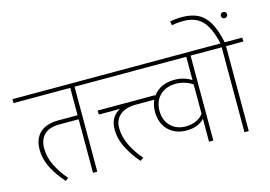

<svg xmlns="http://www.w3.org/2000/svg" viewBox="-130 -1182 2000 1424"><g transform="rotate(-15 869.5 -469.5)"><path d="M589 -652H456V0H423V-411H276Q198 -411 159 -373.5Q120 -336 120 -269Q120 -200 152.5 -134.5Q185 -69 235 -12L213 6Q159 -52 122 -122.5Q85 -193 85 -269Q85 -351 133.5 -396.5Q182 -442 277 -442H423V-652H-13V-682H589Z M926 -652H563V-682H926ZM1017 -437V-406H859Q783 -406 739.5 -370Q696 -334 696 -269Q696 -202 730 -133.5Q764 -65 812 -12L787 6Q736 -50 698.5 -122.5Q661 -195 661 -269Q661 -367 740 -406H577L575 -437Z M1480 -652H1347V0H1314V-176Q1292 -151 1256.5 -137Q1221 -123 1177 -123Q1119 -123 1075 -147.5Q1031 -172 1007.5 -216Q984 -260 984 -316Q984 -403 1038.5 -456.5Q1093 -510 1185 -510Q1256 -510 1314 -473V-652H882V-682H1480ZM1314 -216V-440Q1255 -479 1187 -479Q1110 -479 1064 -434Q1018 -389 1018 -316Q1018 -244 1062 -199Q1106 -154 1179 -154Q1224 -154 1260.5 -171.5Q1297 -189 1314 -216Z M1752 -652H1619V0H1586V-652H1454V-682H1585Q1557 -805 1506 -859.5Q1455 -914 1361 -914Q1310 -914 1272 -905L1266 -936Q1311 -945 1358 -945Q1432 -945 1482 -919Q1532 -893 1564.5 -835.5Q1597 -778 1617 -682H1752ZM1640 -878Q1640 -888 1646.5 -895Q1653 -902 1664 -902Q1675 -902 1681.5 -895Q1688 -888 1688 -878Q1688 -868 1681.5 -861.5Q1675 -855 1664 -855Q1653 -855 1646.5 -861.5Q1640 -868 1640 -878Z"/></g></svg>

Font: FiraGO UltraLight
Style: Regular
Weight: 200
Designer: bBox Type
Foundry: bBox Type GmbH
Version: Version 1.001